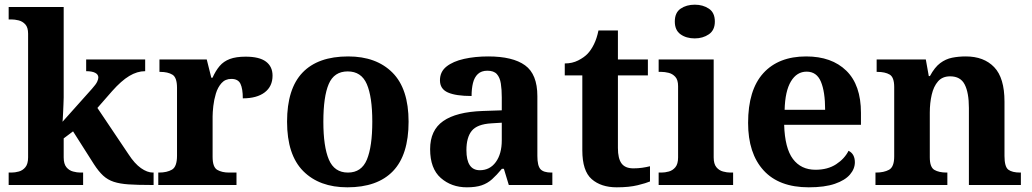

<svg xmlns="http://www.w3.org/2000/svg" viewBox="-20 -790 4406 820"><path d="M17 0V-53H29Q44 -53 60.5 -57.5Q77 -62 88.5 -76Q100 -90 100 -118V-646Q100 -673 88 -686Q76 -699 59.5 -703Q43 -707 29 -707H17V-760H252V-374Q252 -361 251 -343Q250 -325 249.5 -308.5Q249 -292 248 -281Q247 -270 247 -270L373 -411Q390 -430 395 -441Q400 -452 400 -459Q400 -472 386.5 -479Q373 -486 348 -486V-536H600V-486Q566 -486 532 -465.5Q498 -445 459 -401L396 -329L529 -131Q555 -91 582 -72Q609 -53 633 -53H636V0H622Q567 0 529.5 -2.5Q492 -5 466 -13.5Q440 -22 420.5 -40Q401 -58 381 -89L292 -229L252 -199V-118Q252 -90 263.5 -76Q275 -62 292 -57.5Q309 -53 323 -53H335V0Z M656 0V-53H659Q693 -53 714.5 -65.5Q736 -78 736 -125V-415Q736 -459 716.5 -471Q697 -483 664 -483H661V-536H863L882.5 -458H887.6Q901 -488 918 -508Q935 -528 961.5 -538Q988 -548 1029 -548Q1087.6 -548 1115.8 -526.9Q1144 -505.8 1144 -467Q1144 -421 1110.5 -395.5Q1077 -370 1017 -370Q1017 -411 1007 -432Q997 -453 968 -453Q942 -453 926 -435Q910 -417 902 -390.5Q894 -364 891 -337Q888 -310 888 -293V-120Q888 -76 908 -64.5Q928 -53 958 -53H990V0Z M1463.6 10Q1344 10 1275 -59.3Q1206 -128.7 1206 -270.3Q1206 -411 1272.1 -480Q1338.2 -549 1467 -549Q1587 -549 1656 -480Q1725 -411 1725 -270.3Q1725 -128.7 1658.5 -59.3Q1592 10 1463.6 10ZM1466 -53Q1524 -53 1547 -108.5Q1570 -164 1570 -270.5Q1570 -377 1546.5 -431Q1523 -485 1465 -485Q1407 -485 1384 -431.2Q1361 -377.5 1361 -270Q1361 -164 1384.5 -108.5Q1408 -53 1466 -53Z M1974 10Q1908 10 1862.5 -30Q1817 -70 1817 -153Q1817 -234 1873 -273Q1929 -312 2041 -316L2123 -318.8V-374Q2123 -407.6 2119 -433.3Q2115 -459 2102 -473.5Q2089 -488 2061.5 -488Q2036 -488 2021 -474Q2006 -460 2000 -435.5Q1994 -411 1994 -380Q1927 -380 1893 -395Q1859 -410 1859 -447Q1859 -483.8 1887 -505.9Q1915 -528 1961.9 -538.5Q2008.8 -549 2064.8 -549Q2170 -549 2222.5 -511Q2275 -473 2275 -379.3V-124Q2275 -82.6 2288 -67.8Q2301 -53 2335 -53H2339V0H2153L2132 -69H2123.4Q2101 -42 2081.5 -24.5Q2062 -7 2037 1.5Q2012 10 1974 10ZM2029.2 -63Q2072.2 -63 2097.6 -98Q2123 -133 2123 -191V-266L2077.8 -263.2Q2017.9 -259.5 1994.9 -231.4Q1972 -203.3 1972 -148.8Q1972 -63 2029.2 -63Z M2614 10Q2547 10 2507 -25Q2467 -60 2467 -148V-468H2392V-519Q2424 -519 2449.5 -532Q2475 -545 2490 -561Q2505 -577 2517 -601.5Q2529 -626 2536 -660H2619V-536H2747V-468H2619V-158Q2619 -113 2634.5 -92Q2650 -71 2685 -71Q2705 -71 2722.5 -73.5Q2740 -76 2756 -80V-15Q2740 -8 2703.5 1Q2667 10 2614 10Z M2793 0V-53H2805Q2820 -53 2836.5 -57.5Q2853 -62 2864.5 -75.9Q2876 -89.8 2876 -117.7V-422Q2876 -448.9 2864 -462Q2852 -475 2835.5 -479Q2819 -483 2805 -483H2793V-536H3028V-118Q3028 -90 3039.5 -76Q3051 -62 3068 -57.5Q3085 -53 3099 -53H3111V0ZM2947.1 -626Q2911 -626 2886.5 -643.5Q2862 -661 2862 -698Q2862 -736 2886.8 -753Q2911.5 -770 2947.5 -770Q2982 -770 3007.5 -753Q3033 -736 3033 -698Q3033 -661 3007.4 -643.5Q2981.8 -626 2947.1 -626Z M3434 10Q3307 10 3241 -62.5Q3175 -135 3175 -265Q3175 -406 3240 -477.5Q3305 -549 3423 -549Q3532 -549 3594.5 -488Q3657 -427 3657 -308V-257H3329Q3332 -157 3366.5 -111Q3401 -65 3463 -65Q3515 -65 3551 -88.5Q3587 -112 3604 -146Q3618 -139 3624.5 -126.5Q3631 -114 3631 -97Q3631 -69 3610 -44.5Q3589 -20 3545.5 -5Q3502 10 3434 10ZM3504 -321Q3504 -398 3486 -441Q3468 -484 3425 -484Q3383 -484 3358 -442.5Q3333 -401 3331 -321Z M3719 0V-53H3721Q3755 -53 3777 -65Q3799 -77 3799 -122V-418.4Q3799 -460.2 3779.5 -471.6Q3760 -483 3727 -483H3724V-536H3934L3946.7 -465H3951.5Q3972 -503 3995.5 -520.5Q4019 -538 4046.3 -543.5Q4073.7 -549 4104.9 -549Q4182 -549 4226 -503.2Q4270 -457.4 4270 -356V-123.8Q4270 -77.6 4286.5 -65.3Q4303 -53 4337 -53H4340V0H4118V-329Q4118 -394 4100.1 -429Q4082.3 -464 4037.8 -464Q4005 -464 3986.2 -442.5Q3967.3 -420.9 3959.2 -385.5Q3951 -350.1 3951 -309V-118Q3951 -76 3970.5 -64.5Q3990 -53 4023 -53H4026V0Z"/></svg>

Font: Noto Serif Test
Style: Regular
Weight: 400
Version: Version 1.000